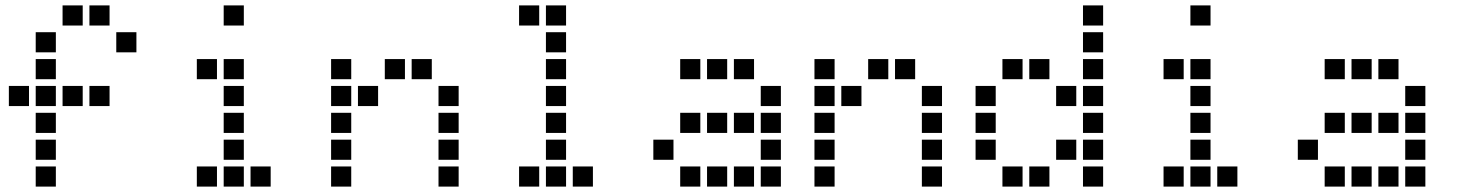

<svg xmlns="http://www.w3.org/2000/svg" viewBox="-20 -708 5440 715"><path d="M214 -688Q213 -688 213 -688Q213 -688 213 -687V-614Q213 -613 213 -613Q213 -613 214 -613H287Q288 -613 288 -613Q288 -613 288 -614V-687Q288 -688 288 -688Q288 -688 287 -688ZM314 -688Q313 -688 313 -688Q313 -688 313 -687V-614Q313 -613 313 -613Q313 -613 314 -613H387Q388 -613 388 -613Q388 -613 388 -614V-687Q388 -688 388 -688Q388 -688 387 -688ZM114 -588Q113 -588 113 -588Q113 -588 113 -587V-514Q113 -513 113 -513Q113 -513 114 -513H187Q188 -513 188 -513Q188 -513 188 -514V-587Q188 -588 188 -588Q188 -588 187 -588ZM414 -588Q413 -588 413 -588Q413 -588 413 -587V-514Q413 -513 413 -513Q413 -513 414 -513H487Q488 -513 488 -513Q488 -513 488 -514V-587Q488 -588 488 -588Q488 -588 487 -588ZM114 -488Q113 -488 113 -488Q113 -488 113 -487V-414Q113 -413 113 -413Q113 -413 114 -413H187Q188 -413 188 -413Q188 -413 188 -414V-487Q188 -488 188 -488Q188 -488 187 -488ZM14 -388Q13 -388 13 -388Q13 -388 13 -387V-314Q13 -313 13 -313Q13 -313 14 -313H87Q88 -313 88 -313Q88 -313 88 -314V-387Q88 -388 88 -388Q88 -388 87 -388ZM114 -388Q113 -388 113 -388Q113 -388 113 -387V-314Q113 -313 113 -313Q113 -313 114 -313H187Q188 -313 188 -313Q188 -313 188 -314V-387Q188 -388 188 -388Q188 -388 187 -388ZM214 -388Q213 -388 213 -388Q213 -388 213 -387V-314Q213 -313 213 -313Q213 -313 214 -313H287Q288 -313 288 -313Q288 -313 288 -314V-387Q288 -388 288 -388Q288 -388 287 -388ZM314 -388Q313 -388 313 -388Q313 -388 313 -387V-314Q313 -313 313 -313Q313 -313 314 -313H387Q388 -313 388 -313Q388 -313 388 -314V-387Q388 -388 388 -388Q388 -388 387 -388ZM114 -288Q113 -288 113 -288Q113 -288 113 -287V-214Q113 -213 113 -213Q113 -213 114 -213H187Q188 -213 188 -213Q188 -213 188 -214V-287Q188 -288 188 -288Q188 -288 187 -288ZM114 -188Q113 -188 113 -188Q113 -188 113 -187V-114Q113 -113 113 -113Q113 -113 114 -113H187Q188 -113 188 -113Q188 -113 188 -114V-187Q188 -188 188 -188Q188 -188 187 -188ZM114 -88Q113 -88 113 -88Q113 -88 113 -87V-14Q113 -13 113 -13Q113 -13 114 -13H187Q188 -13 188 -13Q188 -13 188 -14V-87Q188 -88 188 -88Q188 -88 187 -88Z M814 -688Q813 -688 813 -688Q813 -688 813 -687V-614Q813 -613 813 -613Q813 -613 814 -613H887Q888 -613 888 -613Q888 -613 888 -614V-687Q888 -688 888 -688Q888 -688 887 -688ZM714 -488Q713 -488 713 -488Q713 -488 713 -487V-414Q713 -413 713 -413Q713 -413 714 -413H787Q788 -413 788 -413Q788 -413 788 -414V-487Q788 -488 788 -488Q788 -488 787 -488ZM814 -488Q813 -488 813 -488Q813 -488 813 -487V-414Q813 -413 813 -413Q813 -413 814 -413H887Q888 -413 888 -413Q888 -413 888 -414V-487Q888 -488 888 -488Q888 -488 887 -488ZM814 -388Q813 -388 813 -388Q813 -388 813 -387V-314Q813 -313 813 -313Q813 -313 814 -313H887Q888 -313 888 -313Q888 -313 888 -314V-387Q888 -388 888 -388Q888 -388 887 -388ZM814 -288Q813 -288 813 -288Q813 -288 813 -287V-214Q813 -213 813 -213Q813 -213 814 -213H887Q888 -213 888 -213Q888 -213 888 -214V-287Q888 -288 888 -288Q888 -288 887 -288ZM814 -188Q813 -188 813 -188Q813 -188 813 -187V-114Q813 -113 813 -113Q813 -113 814 -113H887Q888 -113 888 -113Q888 -113 888 -114V-187Q888 -188 888 -188Q888 -188 887 -188ZM714 -88Q713 -88 713 -88Q713 -88 713 -87V-14Q713 -13 713 -13Q713 -13 714 -13H787Q788 -13 788 -13Q788 -13 788 -14V-87Q788 -88 788 -88Q788 -88 787 -88ZM814 -88Q813 -88 813 -88Q813 -88 813 -87V-14Q813 -13 813 -13Q813 -13 814 -13H887Q888 -13 888 -13Q888 -13 888 -14V-87Q888 -88 888 -88Q888 -88 887 -88ZM914 -88Q913 -88 913 -88Q913 -88 913 -87V-14Q913 -13 913 -13Q913 -13 914 -13H987Q988 -13 988 -13Q988 -13 988 -14V-87Q988 -88 988 -88Q988 -88 987 -88Z M1214 -488Q1213 -488 1213 -488Q1213 -488 1213 -487V-414Q1213 -413 1213 -413Q1213 -413 1214 -413H1287Q1288 -413 1288 -413Q1288 -413 1288 -414V-487Q1288 -488 1288 -488Q1288 -488 1287 -488ZM1414 -488Q1413 -488 1413 -488Q1413 -488 1413 -487V-414Q1413 -413 1413 -413Q1413 -413 1414 -413H1487Q1488 -413 1488 -413Q1488 -413 1488 -414V-487Q1488 -488 1488 -488Q1488 -488 1487 -488ZM1514 -488Q1513 -488 1513 -488Q1513 -488 1513 -487V-414Q1513 -413 1513 -413Q1513 -413 1514 -413H1587Q1588 -413 1588 -413Q1588 -413 1588 -414V-487Q1588 -488 1588 -488Q1588 -488 1587 -488ZM1214 -388Q1213 -388 1213 -388Q1213 -388 1213 -387V-314Q1213 -313 1213 -313Q1213 -313 1214 -313H1287Q1288 -313 1288 -313Q1288 -313 1288 -314V-387Q1288 -388 1288 -388Q1288 -388 1287 -388ZM1314 -388Q1313 -388 1313 -388Q1313 -388 1313 -387V-314Q1313 -313 1313 -313Q1313 -313 1314 -313H1387Q1388 -313 1388 -313Q1388 -313 1388 -314V-387Q1388 -388 1388 -388Q1388 -388 1387 -388ZM1614 -388Q1613 -388 1613 -388Q1613 -388 1613 -387V-314Q1613 -313 1613 -313Q1613 -313 1614 -313H1687Q1688 -313 1688 -313Q1688 -313 1688 -314V-387Q1688 -388 1688 -388Q1688 -388 1687 -388ZM1214 -288Q1213 -288 1213 -288Q1213 -288 1213 -287V-214Q1213 -213 1213 -213Q1213 -213 1214 -213H1287Q1288 -213 1288 -213Q1288 -213 1288 -214V-287Q1288 -288 1288 -288Q1288 -288 1287 -288ZM1614 -288Q1613 -288 1613 -288Q1613 -288 1613 -287V-214Q1613 -213 1613 -213Q1613 -213 1614 -213H1687Q1688 -213 1688 -213Q1688 -213 1688 -214V-287Q1688 -288 1688 -288Q1688 -288 1687 -288ZM1214 -188Q1213 -188 1213 -188Q1213 -188 1213 -187V-114Q1213 -113 1213 -113Q1213 -113 1214 -113H1287Q1288 -113 1288 -113Q1288 -113 1288 -114V-187Q1288 -188 1288 -188Q1288 -188 1287 -188ZM1614 -188Q1613 -188 1613 -188Q1613 -188 1613 -187V-114Q1613 -113 1613 -113Q1613 -113 1614 -113H1687Q1688 -113 1688 -113Q1688 -113 1688 -114V-187Q1688 -188 1688 -188Q1688 -188 1687 -188ZM1214 -88Q1213 -88 1213 -88Q1213 -88 1213 -87V-14Q1213 -13 1213 -13Q1213 -13 1214 -13H1287Q1288 -13 1288 -13Q1288 -13 1288 -14V-87Q1288 -88 1288 -88Q1288 -88 1287 -88ZM1614 -88Q1613 -88 1613 -88Q1613 -88 1613 -87V-14Q1613 -13 1613 -13Q1613 -13 1614 -13H1687Q1688 -13 1688 -13Q1688 -13 1688 -14V-87Q1688 -88 1688 -88Q1688 -88 1687 -88Z M1914 -688Q1913 -688 1913 -688Q1913 -688 1913 -687V-614Q1913 -613 1913 -613Q1913 -613 1914 -613H1987Q1988 -613 1988 -613Q1988 -613 1988 -614V-687Q1988 -688 1988 -688Q1988 -688 1987 -688ZM2014 -688Q2013 -688 2013 -688Q2013 -688 2013 -687V-614Q2013 -613 2013 -613Q2013 -613 2014 -613H2087Q2088 -613 2088 -613Q2088 -613 2088 -614V-687Q2088 -688 2088 -688Q2088 -688 2087 -688ZM2014 -588Q2013 -588 2013 -588Q2013 -588 2013 -587V-514Q2013 -513 2013 -513Q2013 -513 2014 -513H2087Q2088 -513 2088 -513Q2088 -513 2088 -514V-587Q2088 -588 2088 -588Q2088 -588 2087 -588ZM2014 -488Q2013 -488 2013 -488Q2013 -488 2013 -487V-414Q2013 -413 2013 -413Q2013 -413 2014 -413H2087Q2088 -413 2088 -413Q2088 -413 2088 -414V-487Q2088 -488 2088 -488Q2088 -488 2087 -488ZM2014 -388Q2013 -388 2013 -388Q2013 -388 2013 -387V-314Q2013 -313 2013 -313Q2013 -313 2014 -313H2087Q2088 -313 2088 -313Q2088 -313 2088 -314V-387Q2088 -388 2088 -388Q2088 -388 2087 -388ZM2014 -288Q2013 -288 2013 -288Q2013 -288 2013 -287V-214Q2013 -213 2013 -213Q2013 -213 2014 -213H2087Q2088 -213 2088 -213Q2088 -213 2088 -214V-287Q2088 -288 2088 -288Q2088 -288 2087 -288ZM2014 -188Q2013 -188 2013 -188Q2013 -188 2013 -187V-114Q2013 -113 2013 -113Q2013 -113 2014 -113H2087Q2088 -113 2088 -113Q2088 -113 2088 -114V-187Q2088 -188 2088 -188Q2088 -188 2087 -188ZM1914 -88Q1913 -88 1913 -88Q1913 -88 1913 -87V-14Q1913 -13 1913 -13Q1913 -13 1914 -13H1987Q1988 -13 1988 -13Q1988 -13 1988 -14V-87Q1988 -88 1988 -88Q1988 -88 1987 -88ZM2014 -88Q2013 -88 2013 -88Q2013 -88 2013 -87V-14Q2013 -13 2013 -13Q2013 -13 2014 -13H2087Q2088 -13 2088 -13Q2088 -13 2088 -14V-87Q2088 -88 2088 -88Q2088 -88 2087 -88ZM2114 -88Q2113 -88 2113 -88Q2113 -88 2113 -87V-14Q2113 -13 2113 -13Q2113 -13 2114 -13H2187Q2188 -13 2188 -13Q2188 -13 2188 -14V-87Q2188 -88 2188 -88Q2188 -88 2187 -88Z M2514 -488Q2513 -488 2513 -488Q2513 -488 2513 -487V-414Q2513 -413 2513 -413Q2513 -413 2514 -413H2587Q2588 -413 2588 -413Q2588 -413 2588 -414V-487Q2588 -488 2588 -488Q2588 -488 2587 -488ZM2614 -488Q2613 -488 2613 -488Q2613 -488 2613 -487V-414Q2613 -413 2613 -413Q2613 -413 2614 -413H2687Q2688 -413 2688 -413Q2688 -413 2688 -414V-487Q2688 -488 2688 -488Q2688 -488 2687 -488ZM2714 -488Q2713 -488 2713 -488Q2713 -488 2713 -487V-414Q2713 -413 2713 -413Q2713 -413 2714 -413H2787Q2788 -413 2788 -413Q2788 -413 2788 -414V-487Q2788 -488 2788 -488Q2788 -488 2787 -488ZM2814 -388Q2813 -388 2813 -388Q2813 -388 2813 -387V-314Q2813 -313 2813 -313Q2813 -313 2814 -313H2887Q2888 -313 2888 -313Q2888 -313 2888 -314V-387Q2888 -388 2888 -388Q2888 -388 2887 -388ZM2514 -288Q2513 -288 2513 -288Q2513 -288 2513 -287V-214Q2513 -213 2513 -213Q2513 -213 2514 -213H2587Q2588 -213 2588 -213Q2588 -213 2588 -214V-287Q2588 -288 2588 -288Q2588 -288 2587 -288ZM2614 -288Q2613 -288 2613 -288Q2613 -288 2613 -287V-214Q2613 -213 2613 -213Q2613 -213 2614 -213H2687Q2688 -213 2688 -213Q2688 -213 2688 -214V-287Q2688 -288 2688 -288Q2688 -288 2687 -288ZM2714 -288Q2713 -288 2713 -288Q2713 -288 2713 -287V-214Q2713 -213 2713 -213Q2713 -213 2714 -213H2787Q2788 -213 2788 -213Q2788 -213 2788 -214V-287Q2788 -288 2788 -288Q2788 -288 2787 -288ZM2814 -288Q2813 -288 2813 -288Q2813 -288 2813 -287V-214Q2813 -213 2813 -213Q2813 -213 2814 -213H2887Q2888 -213 2888 -213Q2888 -213 2888 -214V-287Q2888 -288 2888 -288Q2888 -288 2887 -288ZM2414 -188Q2413 -188 2413 -188Q2413 -188 2413 -187V-114Q2413 -113 2413 -113Q2413 -113 2414 -113H2487Q2488 -113 2488 -113Q2488 -113 2488 -114V-187Q2488 -188 2488 -188Q2488 -188 2487 -188ZM2814 -188Q2813 -188 2813 -188Q2813 -188 2813 -187V-114Q2813 -113 2813 -113Q2813 -113 2814 -113H2887Q2888 -113 2888 -113Q2888 -113 2888 -114V-187Q2888 -188 2888 -188Q2888 -188 2887 -188ZM2514 -88Q2513 -88 2513 -88Q2513 -88 2513 -87V-14Q2513 -13 2513 -13Q2513 -13 2514 -13H2587Q2588 -13 2588 -13Q2588 -13 2588 -14V-87Q2588 -88 2588 -88Q2588 -88 2587 -88ZM2614 -88Q2613 -88 2613 -88Q2613 -88 2613 -87V-14Q2613 -13 2613 -13Q2613 -13 2614 -13H2687Q2688 -13 2688 -13Q2688 -13 2688 -14V-87Q2688 -88 2688 -88Q2688 -88 2687 -88ZM2714 -88Q2713 -88 2713 -88Q2713 -88 2713 -87V-14Q2713 -13 2713 -13Q2713 -13 2714 -13H2787Q2788 -13 2788 -13Q2788 -13 2788 -14V-87Q2788 -88 2788 -88Q2788 -88 2787 -88ZM2814 -88Q2813 -88 2813 -88Q2813 -88 2813 -87V-14Q2813 -13 2813 -13Q2813 -13 2814 -13H2887Q2888 -13 2888 -13Q2888 -13 2888 -14V-87Q2888 -88 2888 -88Q2888 -88 2887 -88Z M3014 -488Q3013 -488 3013 -488Q3013 -488 3013 -487V-414Q3013 -413 3013 -413Q3013 -413 3014 -413H3087Q3088 -413 3088 -413Q3088 -413 3088 -414V-487Q3088 -488 3088 -488Q3088 -488 3087 -488ZM3214 -488Q3213 -488 3213 -488Q3213 -488 3213 -487V-414Q3213 -413 3213 -413Q3213 -413 3214 -413H3287Q3288 -413 3288 -413Q3288 -413 3288 -414V-487Q3288 -488 3288 -488Q3288 -488 3287 -488ZM3314 -488Q3313 -488 3313 -488Q3313 -488 3313 -487V-414Q3313 -413 3313 -413Q3313 -413 3314 -413H3387Q3388 -413 3388 -413Q3388 -413 3388 -414V-487Q3388 -488 3388 -488Q3388 -488 3387 -488ZM3014 -388Q3013 -388 3013 -388Q3013 -388 3013 -387V-314Q3013 -313 3013 -313Q3013 -313 3014 -313H3087Q3088 -313 3088 -313Q3088 -313 3088 -314V-387Q3088 -388 3088 -388Q3088 -388 3087 -388ZM3114 -388Q3113 -388 3113 -388Q3113 -388 3113 -387V-314Q3113 -313 3113 -313Q3113 -313 3114 -313H3187Q3188 -313 3188 -313Q3188 -313 3188 -314V-387Q3188 -388 3188 -388Q3188 -388 3187 -388ZM3414 -388Q3413 -388 3413 -388Q3413 -388 3413 -387V-314Q3413 -313 3413 -313Q3413 -313 3414 -313H3487Q3488 -313 3488 -313Q3488 -313 3488 -314V-387Q3488 -388 3488 -388Q3488 -388 3487 -388ZM3014 -288Q3013 -288 3013 -288Q3013 -288 3013 -287V-214Q3013 -213 3013 -213Q3013 -213 3014 -213H3087Q3088 -213 3088 -213Q3088 -213 3088 -214V-287Q3088 -288 3088 -288Q3088 -288 3087 -288ZM3414 -288Q3413 -288 3413 -288Q3413 -288 3413 -287V-214Q3413 -213 3413 -213Q3413 -213 3414 -213H3487Q3488 -213 3488 -213Q3488 -213 3488 -214V-287Q3488 -288 3488 -288Q3488 -288 3487 -288ZM3014 -188Q3013 -188 3013 -188Q3013 -188 3013 -187V-114Q3013 -113 3013 -113Q3013 -113 3014 -113H3087Q3088 -113 3088 -113Q3088 -113 3088 -114V-187Q3088 -188 3088 -188Q3088 -188 3087 -188ZM3414 -188Q3413 -188 3413 -188Q3413 -188 3413 -187V-114Q3413 -113 3413 -113Q3413 -113 3414 -113H3487Q3488 -113 3488 -113Q3488 -113 3488 -114V-187Q3488 -188 3488 -188Q3488 -188 3487 -188ZM3014 -88Q3013 -88 3013 -88Q3013 -88 3013 -87V-14Q3013 -13 3013 -13Q3013 -13 3014 -13H3087Q3088 -13 3088 -13Q3088 -13 3088 -14V-87Q3088 -88 3088 -88Q3088 -88 3087 -88ZM3414 -88Q3413 -88 3413 -88Q3413 -88 3413 -87V-14Q3413 -13 3413 -13Q3413 -13 3414 -13H3487Q3488 -13 3488 -13Q3488 -13 3488 -14V-87Q3488 -88 3488 -88Q3488 -88 3487 -88Z M4014 -688Q4013 -688 4013 -688Q4013 -688 4013 -687V-614Q4013 -613 4013 -613Q4013 -613 4014 -613H4087Q4088 -613 4088 -613Q4088 -613 4088 -614V-687Q4088 -688 4088 -688Q4088 -688 4087 -688ZM4014 -588Q4013 -588 4013 -588Q4013 -588 4013 -587V-514Q4013 -513 4013 -513Q4013 -513 4014 -513H4087Q4088 -513 4088 -513Q4088 -513 4088 -514V-587Q4088 -588 4088 -588Q4088 -588 4087 -588ZM3714 -488Q3713 -488 3713 -488Q3713 -488 3713 -487V-414Q3713 -413 3713 -413Q3713 -413 3714 -413H3787Q3788 -413 3788 -413Q3788 -413 3788 -414V-487Q3788 -488 3788 -488Q3788 -488 3787 -488ZM3814 -488Q3813 -488 3813 -488Q3813 -488 3813 -487V-414Q3813 -413 3813 -413Q3813 -413 3814 -413H3887Q3888 -413 3888 -413Q3888 -413 3888 -414V-487Q3888 -488 3888 -488Q3888 -488 3887 -488ZM4014 -488Q4013 -488 4013 -488Q4013 -488 4013 -487V-414Q4013 -413 4013 -413Q4013 -413 4014 -413H4087Q4088 -413 4088 -413Q4088 -413 4088 -414V-487Q4088 -488 4088 -488Q4088 -488 4087 -488ZM3614 -388Q3613 -388 3613 -388Q3613 -388 3613 -387V-314Q3613 -313 3613 -313Q3613 -313 3614 -313H3687Q3688 -313 3688 -313Q3688 -313 3688 -314V-387Q3688 -388 3688 -388Q3688 -388 3687 -388ZM3914 -388Q3913 -388 3913 -388Q3913 -388 3913 -387V-314Q3913 -313 3913 -313Q3913 -313 3914 -313H3987Q3988 -313 3988 -313Q3988 -313 3988 -314V-387Q3988 -388 3988 -388Q3988 -388 3987 -388ZM4014 -388Q4013 -388 4013 -388Q4013 -388 4013 -387V-314Q4013 -313 4013 -313Q4013 -313 4014 -313H4087Q4088 -313 4088 -313Q4088 -313 4088 -314V-387Q4088 -388 4088 -388Q4088 -388 4087 -388ZM3614 -288Q3613 -288 3613 -288Q3613 -288 3613 -287V-214Q3613 -213 3613 -213Q3613 -213 3614 -213H3687Q3688 -213 3688 -213Q3688 -213 3688 -214V-287Q3688 -288 3688 -288Q3688 -288 3687 -288ZM4014 -288Q4013 -288 4013 -288Q4013 -288 4013 -287V-214Q4013 -213 4013 -213Q4013 -213 4014 -213H4087Q4088 -213 4088 -213Q4088 -213 4088 -214V-287Q4088 -288 4088 -288Q4088 -288 4087 -288ZM3614 -188Q3613 -188 3613 -188Q3613 -188 3613 -187V-114Q3613 -113 3613 -113Q3613 -113 3614 -113H3687Q3688 -113 3688 -113Q3688 -113 3688 -114V-187Q3688 -188 3688 -188Q3688 -188 3687 -188ZM3914 -188Q3913 -188 3913 -188Q3913 -188 3913 -187V-114Q3913 -113 3913 -113Q3913 -113 3914 -113H3987Q3988 -113 3988 -113Q3988 -113 3988 -114V-187Q3988 -188 3988 -188Q3988 -188 3987 -188ZM4014 -188Q4013 -188 4013 -188Q4013 -188 4013 -187V-114Q4013 -113 4013 -113Q4013 -113 4014 -113H4087Q4088 -113 4088 -113Q4088 -113 4088 -114V-187Q4088 -188 4088 -188Q4088 -188 4087 -188ZM3714 -88Q3713 -88 3713 -88Q3713 -88 3713 -87V-14Q3713 -13 3713 -13Q3713 -13 3714 -13H3787Q3788 -13 3788 -13Q3788 -13 3788 -14V-87Q3788 -88 3788 -88Q3788 -88 3787 -88ZM3814 -88Q3813 -88 3813 -88Q3813 -88 3813 -87V-14Q3813 -13 3813 -13Q3813 -13 3814 -13H3887Q3888 -13 3888 -13Q3888 -13 3888 -14V-87Q3888 -88 3888 -88Q3888 -88 3887 -88ZM4014 -88Q4013 -88 4013 -88Q4013 -88 4013 -87V-14Q4013 -13 4013 -13Q4013 -13 4014 -13H4087Q4088 -13 4088 -13Q4088 -13 4088 -14V-87Q4088 -88 4088 -88Q4088 -88 4087 -88Z M4414 -688Q4413 -688 4413 -688Q4413 -688 4413 -687V-614Q4413 -613 4413 -613Q4413 -613 4414 -613H4487Q4488 -613 4488 -613Q4488 -613 4488 -614V-687Q4488 -688 4488 -688Q4488 -688 4487 -688ZM4314 -488Q4313 -488 4313 -488Q4313 -488 4313 -487V-414Q4313 -413 4313 -413Q4313 -413 4314 -413H4387Q4388 -413 4388 -413Q4388 -413 4388 -414V-487Q4388 -488 4388 -488Q4388 -488 4387 -488ZM4414 -488Q4413 -488 4413 -488Q4413 -488 4413 -487V-414Q4413 -413 4413 -413Q4413 -413 4414 -413H4487Q4488 -413 4488 -413Q4488 -413 4488 -414V-487Q4488 -488 4488 -488Q4488 -488 4487 -488ZM4414 -388Q4413 -388 4413 -388Q4413 -388 4413 -387V-314Q4413 -313 4413 -313Q4413 -313 4414 -313H4487Q4488 -313 4488 -313Q4488 -313 4488 -314V-387Q4488 -388 4488 -388Q4488 -388 4487 -388ZM4414 -288Q4413 -288 4413 -288Q4413 -288 4413 -287V-214Q4413 -213 4413 -213Q4413 -213 4414 -213H4487Q4488 -213 4488 -213Q4488 -213 4488 -214V-287Q4488 -288 4488 -288Q4488 -288 4487 -288ZM4414 -188Q4413 -188 4413 -188Q4413 -188 4413 -187V-114Q4413 -113 4413 -113Q4413 -113 4414 -113H4487Q4488 -113 4488 -113Q4488 -113 4488 -114V-187Q4488 -188 4488 -188Q4488 -188 4487 -188ZM4314 -88Q4313 -88 4313 -88Q4313 -88 4313 -87V-14Q4313 -13 4313 -13Q4313 -13 4314 -13H4387Q4388 -13 4388 -13Q4388 -13 4388 -14V-87Q4388 -88 4388 -88Q4388 -88 4387 -88ZM4414 -88Q4413 -88 4413 -88Q4413 -88 4413 -87V-14Q4413 -13 4413 -13Q4413 -13 4414 -13H4487Q4488 -13 4488 -13Q4488 -13 4488 -14V-87Q4488 -88 4488 -88Q4488 -88 4487 -88ZM4514 -88Q4513 -88 4513 -88Q4513 -88 4513 -87V-14Q4513 -13 4513 -13Q4513 -13 4514 -13H4587Q4588 -13 4588 -13Q4588 -13 4588 -14V-87Q4588 -88 4588 -88Q4588 -88 4587 -88Z M4914 -488Q4913 -488 4913 -488Q4913 -488 4913 -487V-414Q4913 -413 4913 -413Q4913 -413 4914 -413H4987Q4988 -413 4988 -413Q4988 -413 4988 -414V-487Q4988 -488 4988 -488Q4988 -488 4987 -488ZM5014 -488Q5013 -488 5013 -488Q5013 -488 5013 -487V-414Q5013 -413 5013 -413Q5013 -413 5014 -413H5087Q5088 -413 5088 -413Q5088 -413 5088 -414V-487Q5088 -488 5088 -488Q5088 -488 5087 -488ZM5114 -488Q5113 -488 5113 -488Q5113 -488 5113 -487V-414Q5113 -413 5113 -413Q5113 -413 5114 -413H5187Q5188 -413 5188 -413Q5188 -413 5188 -414V-487Q5188 -488 5188 -488Q5188 -488 5187 -488ZM5214 -388Q5213 -388 5213 -388Q5213 -388 5213 -387V-314Q5213 -313 5213 -313Q5213 -313 5214 -313H5287Q5288 -313 5288 -313Q5288 -313 5288 -314V-387Q5288 -388 5288 -388Q5288 -388 5287 -388ZM4914 -288Q4913 -288 4913 -288Q4913 -288 4913 -287V-214Q4913 -213 4913 -213Q4913 -213 4914 -213H4987Q4988 -213 4988 -213Q4988 -213 4988 -214V-287Q4988 -288 4988 -288Q4988 -288 4987 -288ZM5014 -288Q5013 -288 5013 -288Q5013 -288 5013 -287V-214Q5013 -213 5013 -213Q5013 -213 5014 -213H5087Q5088 -213 5088 -213Q5088 -213 5088 -214V-287Q5088 -288 5088 -288Q5088 -288 5087 -288ZM5114 -288Q5113 -288 5113 -288Q5113 -288 5113 -287V-214Q5113 -213 5113 -213Q5113 -213 5114 -213H5187Q5188 -213 5188 -213Q5188 -213 5188 -214V-287Q5188 -288 5188 -288Q5188 -288 5187 -288ZM5214 -288Q5213 -288 5213 -288Q5213 -288 5213 -287V-214Q5213 -213 5213 -213Q5213 -213 5214 -213H5287Q5288 -213 5288 -213Q5288 -213 5288 -214V-287Q5288 -288 5288 -288Q5288 -288 5287 -288ZM4814 -188Q4813 -188 4813 -188Q4813 -188 4813 -187V-114Q4813 -113 4813 -113Q4813 -113 4814 -113H4887Q4888 -113 4888 -113Q4888 -113 4888 -114V-187Q4888 -188 4888 -188Q4888 -188 4887 -188ZM5214 -188Q5213 -188 5213 -188Q5213 -188 5213 -187V-114Q5213 -113 5213 -113Q5213 -113 5214 -113H5287Q5288 -113 5288 -113Q5288 -113 5288 -114V-187Q5288 -188 5288 -188Q5288 -188 5287 -188ZM4914 -88Q4913 -88 4913 -88Q4913 -88 4913 -87V-14Q4913 -13 4913 -13Q4913 -13 4914 -13H4987Q4988 -13 4988 -13Q4988 -13 4988 -14V-87Q4988 -88 4988 -88Q4988 -88 4987 -88ZM5014 -88Q5013 -88 5013 -88Q5013 -88 5013 -87V-14Q5013 -13 5013 -13Q5013 -13 5014 -13H5087Q5088 -13 5088 -13Q5088 -13 5088 -14V-87Q5088 -88 5088 -88Q5088 -88 5087 -88ZM5114 -88Q5113 -88 5113 -88Q5113 -88 5113 -87V-14Q5113 -13 5113 -13Q5113 -13 5114 -13H5187Q5188 -13 5188 -13Q5188 -13 5188 -14V-87Q5188 -88 5188 -88Q5188 -88 5187 -88ZM5214 -88Q5213 -88 5213 -88Q5213 -88 5213 -87V-14Q5213 -13 5213 -13Q5213 -13 5214 -13H5287Q5288 -13 5288 -13Q5288 -13 5288 -14V-87Q5288 -88 5288 -88Q5288 -88 5287 -88Z"/></svg>

Font: Doto
Style: Bold
Weight: 700
Monospace: yes
Version: Version 1.000